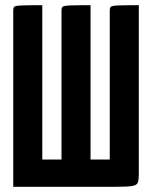

<svg xmlns="http://www.w3.org/2000/svg" viewBox="-20 -720 586 740"><path d="M31 0V-680Q31 -690 35.2 -694Q39.5 -698 62.7 -699Q86 -700 143 -700V-105H217V-680Q217 -690 221.5 -694Q226 -698 249 -699Q272 -700 329 -700V-105H403V-680Q403 -690 407.5 -694Q412 -698 435 -699Q458 -700 515 -700V-52Q515 -33.1 513 -22Q511 -11 501 -6.5Q491 -2 467.5 -1Q444 0 400 0Z"/></svg>

Font: Yanone Kaffeesatz ExtraLight
Style: Regular
Weight: 200
Designer: Yanone (Cyrillic: Daniel Pouzeot, Huerta Tipografica, and Cyreal)
Foundry: Yanone
Version: Version 2.003